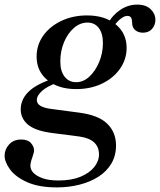

<svg xmlns="http://www.w3.org/2000/svg" viewBox="-80 -524 695 834"><path d="M167 290Q89 290 38.5 267.5Q-12 245 -36 212.5Q-60 180 -60 152Q-60 125 -40.5 103.5Q-21 82 12 82Q41 82 54.5 97.5Q68 113 68 129Q68 134 66.5 139.5Q65 145 61 158Q52 182 52 196Q52 213 65.5 227Q79 241 106 250.5Q133 260 174 260Q230 260 269 244Q308 228 329 202Q350 176 350 147Q350 81 265 69L141 53Q71 43 40.5 16.5Q10 -10 10 -49Q10 -91 42.5 -124Q75 -157 144 -180L170 -165Q126 -150 103 -129.5Q80 -109 80 -89Q80 -74 95.5 -64.5Q111 -55 141 -51L262 -35Q348 -24 386 13.5Q424 51 424 108Q424 152 404 186Q384 220 348.5 243Q313 266 266 278Q219 290 167 290ZM251 -137Q173 -137 126 -176Q79 -215 79 -278Q79 -329 108 -369.5Q137 -410 187 -433.5Q237 -457 298 -457Q376 -457 423 -418Q470 -379 470 -316Q470 -266 441 -225Q412 -184 362.5 -160.5Q313 -137 251 -137ZM251 -167Q282 -167 308 -191Q334 -215 350.5 -254Q367 -293 367 -337Q367 -379 349 -402.5Q331 -426 300 -426Q268 -426 241 -402.5Q214 -379 198 -340.5Q182 -302 182 -257Q182 -215 200.5 -191Q219 -167 251 -167ZM541 -382Q521 -382 507.5 -393Q494 -404 494 -425Q494 -439 489.5 -447Q485 -455 473 -455Q461 -455 445.5 -443.5Q430 -432 413 -409L389 -421Q407 -457 441.5 -480.5Q476 -504 516 -504Q554 -504 574.5 -484Q595 -464 595 -438Q595 -415 580.5 -398.5Q566 -382 541 -382Z"/></svg>

Font: Baskervville SemiBold
Style: Italic
Weight: 600
Italic angle: -18°
Version: Version 1.100